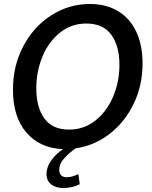

<svg xmlns="http://www.w3.org/2000/svg" viewBox="-20 -734 761 963"><path d="M277 117Q277 136 287 145.5Q297 155 314 155Q341 155 373 139L380 190Q342 209 297 209Q260 209 237 191Q214 173 213 140Q213 105 236.5 71.5Q260 38 296 14Q179 9 112 -69.5Q45 -148 45 -284Q45 -405 97.5 -503.5Q150 -602 238.5 -658Q327 -714 431 -714Q512 -714 571.5 -678.5Q631 -643 663 -576Q695 -509 695 -416Q695 -305 650 -212.5Q605 -120 528.5 -61.5Q452 -3 359 10Q321 38 299 63.5Q277 89 277 117ZM326 -84Q401 -84 458.5 -129.5Q516 -175 547.5 -249.5Q579 -324 579 -409Q579 -504 538 -560Q497 -616 413 -616Q338 -616 281 -570.5Q224 -525 193 -450.5Q162 -376 162 -291Q162 -196 202.5 -140Q243 -84 326 -84Z"/></svg>

Font: Cabin Medium
Style: Italic
Weight: 500
Italic angle: -7°
Designer: Pablo Impallari
Foundry: Pablo Impallari. http://www.impallari.com Igino Marini. http://www.ikern.com
Version: Version 2.200